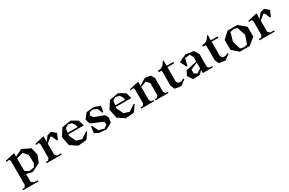

<svg xmlns="http://www.w3.org/2000/svg" viewBox="179 -2180 5966 3970"><g transform="rotate(-30 3162.0 -195.0)"><path d="M238.8 -518.1V-434.1L411.1 -518.1L604 -423.8L644 -252.9L580.1 -87.9L382.8 13.2L238.8 -21V165L292 210L382.8 212.9V240.2H15.1V212.9L68.8 210L102.1 165V-408.2L85 -448.2L15.1 -438V-466.8ZM238.8 -97.2 328.1 -38.1 448.2 -58.1 491.2 -138.2 484.9 -329.1 397.9 -437 238.8 -392.1Z M717.8 -27.8 772 -30.8 805.2 -76.2V-404.8L788.1 -444.8L717.8 -437V-463.9L941.9 -517.1V-382.8L1022.9 -492.2L1123 -517.1L1218.8 -436L1161.1 -300.8H1139.2L1088.9 -422.9L1059.1 -435.1L941.9 -339.8V-76.2L984.9 -30.8L1080.1 -27.8V0H717.8Z M1262.7 -308.1 1372.6 -480 1586.9 -517.1 1735.8 -430.2 1773.9 -293H1406.7L1401.9 -259.8L1475.6 -104L1605 -63L1756.8 -164.1L1772.9 -148.9L1669.9 -4.9L1468.8 13.2L1304.7 -94.2ZM1411.6 -328.1 1642.6 -327.1 1639.6 -377.9 1586.9 -455.1 1499.5 -475.1 1426.8 -432.1Z M2285.6 -466.8 2262.7 -329.1H2240.7L2193.4 -444.8L2100.6 -484.9L2020.5 -473.1L1989.3 -404.8L2031.7 -344.2L2262.7 -255.9L2304.7 -178.2L2287.6 -64L2145.5 12.2L1968.3 -2L1874.5 -49.8L1894.5 -202.1L1916.5 -201.2L1987.3 -56.2L2115.7 -22L2189.5 -75.2L2180.7 -147.9L1900.4 -267.1L1866.7 -380.9L1963.4 -502L2138.7 -521Z M2397 -308.1 2506.8 -480 2721.2 -517.1 2870.1 -430.2 2908.2 -293H2541L2536.1 -259.8L2609.9 -104L2739.3 -63L2891.1 -164.1L2907.2 -148.9L2804.2 -4.9L2603 13.2L2439 -94.2ZM2545.9 -328.1 2776.9 -327.1 2773.9 -377.9 2721.2 -455.1 2633.8 -475.1 2561 -432.1Z M2976.6 -464.8 3200.7 -514.2V-418L3359.9 -514.2L3488.8 -493.2L3541 -403.8V-75.2L3571.8 -29.8L3626 -26.9V0H3316.9V-26.9L3370.6 -29.8L3403.8 -75.2V-363.8L3334 -438L3200.7 -389.2V-75.2L3231.9 -29.8L3285.6 -26.9V0H2976.6V-26.9L3030.8 -29.8L3064 -75.2V-409.2L3046.9 -449.2L2976.6 -438Z M4036.6 -104 4052.7 -81.1 3929.7 11.2 3780.8 -11.2 3737.8 -106.9V-444.8L3726.6 -471.2H3667.5V-503.9L3740.7 -515.1L3801.8 -550.8L3854.5 -629.9H3874.5V-504.9H4033.7V-471.2H3874.5V-124L3912.6 -75.2L3983.4 -74.2Z M4447.8 0V-76.2L4378.4 0L4212.4 9.8L4131.3 -110.8L4186.5 -216.8L4447.8 -275.9V-387.2L4400.4 -465.8L4284.7 -449.2L4243.7 -285.2H4221.7L4149.4 -434.1L4326.7 -514.2L4513.7 -488.8L4584.5 -373V-67.9L4616.7 -32.2L4686.5 -26.9V0ZM4280.8 -87.9 4344.7 -48.8 4447.8 -110.8V-252L4280.8 -179.2Z M5092.3 -104 5108.4 -81.1 4985.4 11.2 4836.4 -11.2 4793.5 -106.9V-444.8L4782.2 -471.2H4723.1V-503.9L4796.4 -515.1L4857.4 -550.8L4910.2 -629.9H4930.2V-504.9H5089.4V-471.2H4930.2V-124L4968.3 -75.2L5039.1 -74.2Z M5565.4 0 5330.1 -1 5183.1 -128.9 5181.2 -366.2 5327.1 -504.9H5561L5727.1 -368.2L5729 -130.9ZM5310.1 -250 5369.1 -55.2 5455.1 -35.2 5535.2 -55.2 5600.1 -250 5534.2 -451.2 5454.1 -471.2 5368.2 -450.2Z M5802.7 -27.8 5856.9 -30.8 5890.1 -76.2V-404.8L5873 -444.8L5802.7 -437V-463.9L6026.9 -517.1V-382.8L6107.9 -492.2L6208 -517.1L6303.7 -436L6246.1 -300.8H6224.1L6173.8 -422.9L6144 -435.1L6026.9 -339.8V-76.2L6069.8 -30.8L6165 -27.8V0H5802.7Z"/></g></svg>

Font: Ortica Angular Bold
Style: Regular
Weight: 700
Designer: Benedetta Bovani
Foundry: Collletttivo
Version: Version 2.000;Glyphs 3.1.2 (3151)